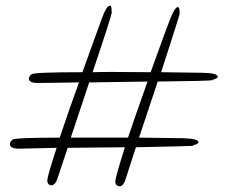

<svg xmlns="http://www.w3.org/2000/svg" viewBox="-20 -645 815 678"><path d="M471 -159 627 -157Q681 -155 681 -143Q681 -137 662 -132V-130Q657 -129 460 -125L426 -20Q417 13 402 13Q402 13 401 13Q387 10 387 -3.5Q387 -17 421 -125L219 -123L186 -24Q177 9 162 9Q147 9 147 -9Q147 -21 180 -123L48 -120Q15 -120 15 -136Q15 -145 24.5 -152Q34 -159 191 -159Q228 -270 259 -354Q123 -352 120 -352Q117 -352 113 -352Q83 -352 82 -367Q82 -376 92 -383Q102 -390 271 -390L339 -578Q356 -625 368 -625Q375 -625 374 -603L375 -602Q373 -586 307 -390Q337 -391 372 -391L512 -390Q527 -431 542 -473Q557 -515 567.5 -542.5Q578 -570 579 -573Q597 -620 608 -620Q615 -620 614 -598H615Q614 -591 549 -390L695 -388Q749 -387 749 -374Q749 -368 730 -363V-362Q721 -359 537 -357ZM501 -357 295 -354 230 -159H432Q453 -222 501 -357Z"/></svg>

Font: Allura
Style: Regular
Weight: 400
Designer: Robert E. Leuschke
Foundry: Robert E. Leuschke
Version: Version 1.004